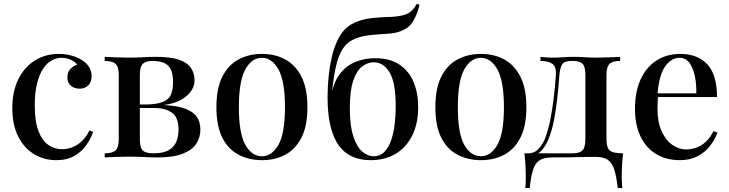

<svg xmlns="http://www.w3.org/2000/svg" viewBox="-20 -806 3733 983"><path d="M281 -530Q315 -530 346 -521.5Q377 -513 400 -498Q424 -483 436.5 -462Q449 -441 449 -416Q449 -386 432 -369Q415 -352 388 -352Q361 -352 343 -367Q325 -382 325 -410Q325 -436 340 -452.5Q355 -469 375 -474Q366 -489 343.5 -499.5Q321 -510 295 -510Q268 -510 243.5 -496Q219 -482 200 -453Q181 -424 169.5 -378Q158 -332 158 -267Q158 -183 177.5 -133.5Q197 -84 229 -63Q261 -42 298 -42Q322 -42 347.5 -51Q373 -60 396.5 -81Q420 -102 438 -138L457 -131Q446 -98 422.5 -64Q399 -30 361 -8Q323 14 268 14Q205 14 154 -17Q103 -48 73 -107.5Q43 -167 43 -253Q43 -337 73.5 -399.5Q104 -462 158 -496Q212 -530 281 -530Z M779 -515Q854 -515 897 -500Q940 -485 958 -457.5Q976 -430 976 -395Q976 -342 920 -303Q864 -264 749 -264Q749 -264 744 -265.5Q739 -267 733.5 -269Q728 -271 728 -271Q785 -272 815 -284.5Q845 -297 855.5 -322.5Q866 -348 866 -386Q866 -416 858.5 -440.5Q851 -465 828.5 -479.5Q806 -494 762 -494Q726 -494 711 -479Q696 -464 696 -422V-93Q696 -50 711 -35.5Q726 -21 765 -21Q817 -21 845 -38Q873 -55 883.5 -82.5Q894 -110 894 -142Q894 -205 860.5 -229Q827 -253 770 -253H630Q630 -253 630 -262Q630 -271 630 -271H771L782 -269Q864 -269 913 -254.5Q962 -240 984 -212Q1006 -184 1006 -143Q1006 -103 985 -70.5Q964 -38 915.5 -19Q867 0 786 0Q755 0 718 -2Q681 -4 641 -4Q608 -4 571 -2.5Q534 -1 516 0V-21Q555 -21 571.5 -36Q588 -51 588 -93V-422Q588 -464 571.5 -479Q555 -494 516 -494V-515Q534 -514 570 -512.5Q606 -511 639 -511Q678 -511 714.5 -513Q751 -515 779 -515Z M1321 -530Q1388 -530 1440 -502Q1492 -474 1523 -414Q1554 -354 1554 -257Q1554 -160 1523 -100.5Q1492 -41 1440 -13.5Q1388 14 1321 14Q1255 14 1202 -13.5Q1149 -41 1118.5 -100.5Q1088 -160 1088 -257Q1088 -354 1118.5 -414Q1149 -474 1202 -502Q1255 -530 1321 -530ZM1321 -510Q1269 -510 1236 -450.5Q1203 -391 1203 -257Q1203 -123 1236 -64.5Q1269 -6 1321 -6Q1372 -6 1405.5 -64.5Q1439 -123 1439 -257Q1439 -391 1405.5 -450.5Q1372 -510 1321 -510Z M2113 -786 2128 -782Q2118 -742 2103.5 -712.5Q2089 -683 2069 -667Q2051 -653 2025 -644Q1999 -635 1961 -633Q1945 -632 1916.5 -630Q1888 -628 1858 -624Q1814 -617 1783.5 -601Q1753 -585 1733.5 -554Q1714 -523 1701.5 -472Q1689 -421 1681 -345L1740 -298L1673 -303Q1685 -380 1718 -424.5Q1751 -469 1798.5 -488.5Q1846 -508 1900 -508Q1977 -508 2025.5 -475Q2074 -442 2097.5 -385.5Q2121 -329 2121 -258Q2121 -173 2090.5 -112Q2060 -51 2005.5 -18.5Q1951 14 1878 14Q1824 14 1783 -4.5Q1742 -23 1714 -62Q1686 -101 1671.5 -162.5Q1657 -224 1657 -310Q1657 -328 1658.5 -360Q1660 -392 1664.5 -432Q1669 -472 1678.5 -513Q1688 -554 1704 -591Q1720 -628 1744 -654Q1765 -676 1795.5 -690Q1826 -704 1866 -711Q1901 -716 1935.5 -717.5Q1970 -719 1991 -720Q2046 -724 2071.5 -739Q2097 -754 2113 -786ZM1894 -487Q1862 -487 1834 -465.5Q1806 -444 1788.5 -393Q1771 -342 1771 -252Q1771 -164 1788.5 -109.5Q1806 -55 1834 -30.5Q1862 -6 1893 -6Q1927 -6 1949 -29.5Q1971 -53 1983.5 -90.5Q1996 -128 2001 -173Q2006 -218 2006 -261Q2006 -384 1974.5 -435.5Q1943 -487 1894 -487Z M2442 -530Q2509 -530 2561 -502Q2613 -474 2644 -414Q2675 -354 2675 -257Q2675 -160 2644 -100.5Q2613 -41 2561 -13.5Q2509 14 2442 14Q2376 14 2323 -13.5Q2270 -41 2239.5 -100.5Q2209 -160 2209 -257Q2209 -354 2239.5 -414Q2270 -474 2323 -502Q2376 -530 2442 -530ZM2442 -510Q2390 -510 2357 -450.5Q2324 -391 2324 -257Q2324 -123 2357 -64.5Q2390 -6 2442 -6Q2493 -6 2526.5 -64.5Q2560 -123 2560 -257Q2560 -391 2526.5 -450.5Q2493 -510 2442 -510Z M3155 -515V-494Q3117 -494 3101 -479Q3085 -464 3085 -422V-93Q3085 -51 3101.5 -36Q3118 -21 3170 -21Q3166 14 3164.5 46Q3163 78 3163 95Q3163 113 3164 129.5Q3165 146 3166 157H3143Q3136 98 3125 62.5Q3114 27 3091.5 12Q3069 -3 3027 -3Q3003 -3 2982.5 -2.5Q2962 -2 2938 -1.5Q2914 -1 2883 -0.5Q2852 0 2808 0Q2766 0 2743 14.5Q2720 29 2709 63.5Q2698 98 2692 157H2669Q2671 146 2671.5 129.5Q2672 113 2672 95Q2672 78 2670.5 46Q2669 14 2665 -21H2911Q2947 -21 2962 -36Q2977 -51 2977 -93V-422Q2977 -464 2963 -479Q2949 -494 2915 -494H2906Q2871 -494 2859.5 -478.5Q2848 -463 2844 -422Q2840 -366 2833.5 -306.5Q2827 -247 2816.5 -191.5Q2806 -136 2787 -91Q2774 -60 2753.5 -36.5Q2733 -13 2700 -8L2684 -21Q2716 -21 2737.5 -44Q2759 -67 2770 -96Q2787 -140 2797.5 -193Q2808 -246 2815 -304.5Q2822 -363 2826 -422Q2829 -464 2808.5 -479Q2788 -494 2747 -494V-515Q2755 -514 2772.5 -512.5Q2790 -511 2814 -511Q2838 -511 2863 -513Q2888 -515 2918 -515Q2950 -515 2975 -513Q3000 -511 3033 -511Q3067 -511 3102 -512.5Q3137 -514 3155 -515Z M3463 -530Q3551 -530 3601 -477Q3651 -424 3651 -309H3306L3304 -328H3545Q3546 -377 3537 -418.5Q3528 -460 3509 -485Q3490 -510 3459 -510Q3416 -510 3384.5 -464.5Q3353 -419 3346 -319L3349 -314Q3348 -300 3347 -283.5Q3346 -267 3346 -251Q3346 -182 3367 -135Q3388 -88 3422 -64.5Q3456 -41 3491 -41Q3518 -41 3543.5 -49.5Q3569 -58 3592 -78.5Q3615 -99 3633 -135L3653 -127Q3641 -93 3616 -60Q3591 -27 3552 -6.5Q3513 14 3461 14Q3391 14 3339 -17.5Q3287 -49 3259 -108Q3231 -167 3231 -248Q3231 -337 3260 -400Q3289 -463 3341.5 -496.5Q3394 -530 3463 -530Z"/></svg>

Font: Playfair Display Medium
Style: Regular
Weight: 500
Designer: Claus Eggers Sørensen
Foundry: Claus Eggers Sørensen
Version: Version 1.203